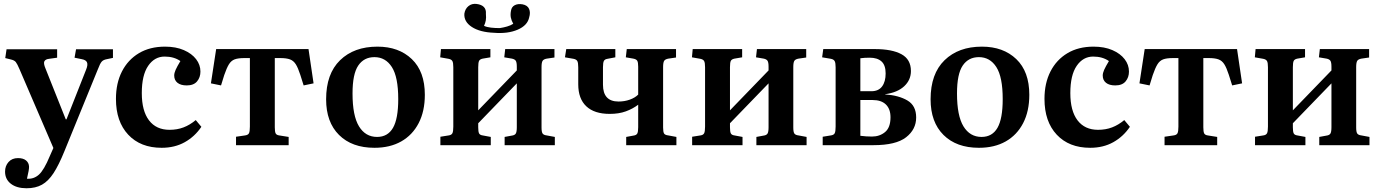

<svg xmlns="http://www.w3.org/2000/svg" viewBox="-20 -775 7372 1025"><path d="M122 230Q69 230 38 206Q7 182 7 141Q7 111 25.5 90Q44 69 76 69Q104 69 119 81.5Q134 94 135 114Q136 129 124 179Q160 182 187.5 157.5Q215 133 246 58L265 15L84 -406Q72 -434 64.5 -443.5Q57 -453 40 -457L8 -465L15 -512H285V-467L242 -461Q223 -459 217 -448Q211 -437 223 -409L331 -138H335L440 -404Q450 -429 444.5 -442Q439 -455 417 -459L378 -467L386 -512H583V-466L550 -459Q532 -456 523 -446Q514 -436 502 -404L324 32Q294 106 266 149Q238 192 204 211Q170 230 122 230Z M843 14Q730 14 664.5 -56Q599 -126 599 -247Q599 -331 631 -393.5Q663 -456 721.5 -491Q780 -526 861 -526Q919 -526 961.5 -507.5Q1004 -489 1027 -459Q1050 -429 1050 -393Q1050 -362 1032 -340.5Q1014 -319 977 -319Q945 -319 927.5 -333Q910 -347 910 -372Q910 -385 917.5 -402Q925 -419 943 -449Q909 -473 859 -473Q805 -473 771 -423.5Q737 -374 737 -278Q737 -183 775.5 -132.5Q814 -82 885 -82Q926 -82 960 -95Q994 -108 1025 -134L1055 -98Q1020 -46 966.5 -16Q913 14 843 14Z M1240 0V-45L1288 -52Q1304 -54 1309 -63.5Q1314 -73 1314 -99V-465H1285Q1251 -465 1232.5 -458Q1214 -451 1202 -431.5Q1190 -412 1177 -374L1160 -319L1106 -330L1134 -513H1627L1654 -330L1601 -319L1583 -376Q1571 -413 1559 -432Q1547 -451 1528 -458Q1509 -465 1476 -465H1447V-95Q1447 -72 1451.5 -63Q1456 -54 1471 -52L1521 -44V0Z M1979 14Q1859 14 1790 -54.5Q1721 -123 1721 -245Q1721 -381 1795.5 -453.5Q1870 -526 1995 -526Q2109 -526 2178.5 -459.5Q2248 -393 2248 -269Q2248 -181 2215 -117.5Q2182 -54 2122 -20Q2062 14 1979 14ZM1993 -44Q2050 -44 2078 -92.5Q2106 -141 2106 -246Q2106 -364 2072 -417Q2038 -470 1979 -470Q1923 -470 1892.5 -425Q1862 -380 1862 -276Q1862 -157 1896.5 -100.5Q1931 -44 1993 -44Z M2331 0V-45L2375 -52Q2390 -54 2395 -63.5Q2400 -73 2400 -99V-416Q2400 -440 2395 -449Q2390 -458 2375 -461L2330 -469L2334 -513H2598V-469L2557 -462Q2542 -459 2537.5 -450Q2533 -441 2533 -416V-186L2739 -399V-419Q2739 -442 2733.5 -450.5Q2728 -459 2713 -462L2672 -469L2677 -513H2940V-468L2899 -462Q2882 -459 2876.5 -450Q2871 -441 2871 -417V-94Q2871 -71 2876.5 -62.5Q2882 -54 2899 -52L2942 -44V0H2674V-44L2712 -51Q2728 -53 2733.5 -62Q2739 -71 2739 -96V-330L2533 -117V-95Q2533 -72 2537.5 -63Q2542 -54 2557 -52L2600 -44V0ZM2617 -600Q2542 -603 2499 -631Q2456 -659 2459 -702Q2463 -728 2481 -742.5Q2499 -757 2524 -754Q2578 -747 2574 -701Q2576 -681 2573.5 -666.5Q2571 -652 2564 -637Q2579 -630 2601 -627.5Q2623 -625 2648 -625Q2668 -628 2687 -633.5Q2706 -639 2720 -648Q2710 -666 2707 -682Q2704 -698 2708 -718Q2711 -738 2727.5 -747Q2744 -756 2769 -752Q2796 -747 2804.5 -727.5Q2813 -708 2805 -682Q2796 -639 2743.5 -616.5Q2691 -594 2617 -600Z M3323 0V-44L3361 -51Q3377 -53 3382 -62Q3387 -71 3387 -96V-216Q3358 -194 3321 -180.5Q3284 -167 3235 -167Q3153 -167 3110 -207.5Q3067 -248 3067 -325V-415Q3067 -440 3062 -449Q3057 -458 3042 -461L2996 -469L3003 -513H3265V-469L3223 -461Q3209 -459 3204 -450Q3199 -441 3199 -416V-323Q3199 -233 3282 -233Q3314 -233 3342 -243Q3370 -253 3387 -270V-419Q3387 -442 3382 -450.5Q3377 -459 3361 -462L3321 -469L3326 -513H3589V-468L3548 -462Q3531 -459 3525.5 -450Q3520 -441 3520 -417V-94Q3520 -71 3525 -62.5Q3530 -54 3548 -52L3591 -44V0Z M3675 0V-45L3719 -52Q3734 -54 3739 -63.5Q3744 -73 3744 -99V-416Q3744 -440 3739 -449Q3734 -458 3719 -461L3674 -469L3678 -513H3942V-469L3901 -462Q3886 -459 3881.5 -450Q3877 -441 3877 -416V-186L4083 -399V-419Q4083 -442 4077.5 -450.5Q4072 -459 4057 -462L4016 -469L4021 -513H4284V-468L4243 -462Q4226 -459 4220.5 -450Q4215 -441 4215 -417V-94Q4215 -71 4220.5 -62.5Q4226 -54 4243 -52L4286 -44V0H4018V-44L4056 -51Q4072 -53 4077.5 -62Q4083 -71 4083 -96V-330L3877 -117V-95Q3877 -72 3881.5 -63Q3886 -54 3901 -52L3944 -44V0Z M4372 0V-45L4415 -52Q4431 -54 4436 -63.5Q4441 -73 4441 -99V-416Q4441 -439 4436 -448.5Q4431 -458 4416 -461L4369 -469L4375 -513H4650Q4742 -513 4792.5 -485.5Q4843 -458 4843 -396Q4843 -348 4807 -314.5Q4771 -281 4705 -272V-271Q4778 -266 4824.5 -238.5Q4871 -211 4871 -148Q4871 -84 4817 -42Q4763 0 4643 0ZM4573 -288H4632Q4670 -288 4689 -313.5Q4708 -339 4708 -383Q4708 -427 4686 -447Q4664 -467 4623 -467Q4595 -467 4573 -464ZM4635 -46Q4676 -46 4705 -70Q4734 -94 4734 -149Q4734 -193 4709.5 -217Q4685 -241 4639 -241H4573V-50Q4589 -48 4604.5 -47Q4620 -46 4635 -46Z M5206 14Q5086 14 5017 -54.5Q4948 -123 4948 -245Q4948 -381 5022.5 -453.5Q5097 -526 5222 -526Q5336 -526 5405.5 -459.5Q5475 -393 5475 -269Q5475 -181 5442 -117.5Q5409 -54 5349 -20Q5289 14 5206 14ZM5220 -44Q5277 -44 5305 -92.5Q5333 -141 5333 -246Q5333 -364 5299 -417Q5265 -470 5206 -470Q5150 -470 5119.5 -425Q5089 -380 5089 -276Q5089 -157 5123.5 -100.5Q5158 -44 5220 -44Z M5800 14Q5687 14 5621.5 -56Q5556 -126 5556 -247Q5556 -331 5588 -393.5Q5620 -456 5678.5 -491Q5737 -526 5818 -526Q5876 -526 5918.5 -507.5Q5961 -489 5984 -459Q6007 -429 6007 -393Q6007 -362 5989 -340.5Q5971 -319 5934 -319Q5902 -319 5884.5 -333Q5867 -347 5867 -372Q5867 -385 5874.5 -402Q5882 -419 5900 -449Q5866 -473 5816 -473Q5762 -473 5728 -423.5Q5694 -374 5694 -278Q5694 -183 5732.5 -132.5Q5771 -82 5842 -82Q5883 -82 5917 -95Q5951 -108 5982 -134L6012 -98Q5977 -46 5923.5 -16Q5870 14 5800 14Z M6197 0V-45L6245 -52Q6261 -54 6266 -63.5Q6271 -73 6271 -99V-465H6242Q6208 -465 6189.5 -458Q6171 -451 6159 -431.5Q6147 -412 6134 -374L6117 -319L6063 -330L6091 -513H6584L6611 -330L6558 -319L6540 -376Q6528 -413 6516 -432Q6504 -451 6485 -458Q6466 -465 6433 -465H6404V-95Q6404 -72 6408.5 -63Q6413 -54 6428 -52L6478 -44V0Z M6680 0V-45L6724 -52Q6739 -54 6744 -63.5Q6749 -73 6749 -99V-416Q6749 -440 6744 -449Q6739 -458 6724 -461L6679 -469L6683 -513H6947V-469L6906 -462Q6891 -459 6886.5 -450Q6882 -441 6882 -416V-186L7088 -399V-419Q7088 -442 7082.5 -450.5Q7077 -459 7062 -462L7021 -469L7026 -513H7289V-468L7248 -462Q7231 -459 7225.5 -450Q7220 -441 7220 -417V-94Q7220 -71 7225.5 -62.5Q7231 -54 7248 -52L7291 -44V0H7023V-44L7061 -51Q7077 -53 7082.5 -62Q7088 -71 7088 -96V-330L6882 -117V-95Q6882 -72 6886.5 -63Q6891 -54 6906 -52L6949 -44V0Z"/></svg>

Font: Literata 36pt SemiBold
Style: Regular
Weight: 600
Designer: Latin by Veronika Burian and Jose Scaglione. Greek by Irene Vlachou. Cyrillic by Vera Evstafieva.
Foundry: TypeTogether
Version: Version 3.002